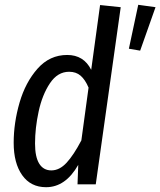

<svg xmlns="http://www.w3.org/2000/svg" viewBox="-20 -768 668 800"><path d="M483 -738 379 0H303L306 -81Q253 12 172 12Q108 12 72.5 -38Q37 -88 37 -173Q37 -256 61.5 -340.5Q86 -425 136.5 -482Q187 -539 260 -539Q329 -539 360 -477L397 -747ZM126 -170Q126 -114 143.5 -86Q161 -58 194 -58Q228 -58 257.5 -90Q287 -122 319 -183L349 -403Q335 -436 316 -452.5Q297 -469 268 -469Q220 -469 188 -421Q156 -373 141 -303.5Q126 -234 126 -170ZM628 -738 564 -557 517 -565 556 -748Z"/></svg>

Font: Fira Sans Compressed
Style: Italic
Weight: 400
Width: 1
Italic angle: -8°
Designer: bBox Type GmbH & Carrois Corporate GbR & Edenspiekermann AG
Foundry: bBox Type GmbH & Carrois Corporate GbR & Edenspiekermann AG
Version: Version 4.301